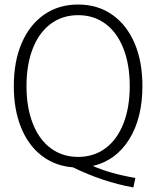

<svg xmlns="http://www.w3.org/2000/svg" viewBox="-20 -730 690 848"><path d="M390 3Q467 37 578 56L569 98Q433 73 302 9Q223 3 164 -42.5Q105 -88 73 -167Q41 -246 41 -350Q41 -459 76 -540Q111 -621 175 -665.5Q239 -710 325 -710Q411 -710 475 -665.5Q539 -621 574 -540Q609 -459 609 -350Q609 -208 550.5 -114.5Q492 -21 390 3ZM325 -37Q394 -37 445.5 -75Q497 -113 525 -184Q553 -255 553 -350Q553 -445 525 -516Q497 -587 445.5 -625Q394 -663 325 -663Q256 -663 204.5 -625Q153 -587 125 -516Q97 -445 97 -350Q97 -255 125 -184Q153 -113 204.5 -75Q256 -37 325 -37Z"/></svg>

Font: Sarabun ExtraLight
Style: Regular
Weight: 275
Designer: Suppakit Chalermlarp | Katatrad Co.,Ltd.
Foundry: Cadson Demak Co.,Ltd.
Version: Version 1.000; ttfautohint (v1.6)